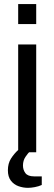

<svg xmlns="http://www.w3.org/2000/svg" viewBox="-20 -743 265 937"><path d="M68.7 -625.4V-723H156.7V-625.4ZM68.7 0V-526H156.7V0ZM116.6 173.7Q93 173.7 70.4 165.7Q47.8 157.7 33.1 138.7Q18.5 119.6 18.5 87.9Q18.5 54.6 33.6 30.8Q48.8 7 69.7 -12H127.9V-6.2Q117 3.8 104.5 22.2Q92.1 40.5 92.1 64.8Q92.1 86.1 104 101.9Q116 117.7 145.8 117.7H183.8V159.7Q168.6 166.7 149.7 170.2Q130.9 173.7 116.6 173.7Z"/></svg>

Font: Archivo SemiBold
Style: Regular
Weight: 600
Designer: Hector Gatti
Foundry: Omnibus-Type
Version: Version 2.001